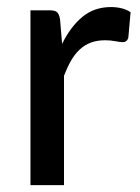

<svg xmlns="http://www.w3.org/2000/svg" viewBox="-20 -538 406 558"><path d="M160.5 -410.5Q185 -460.5 219.5 -489Q254 -517.5 302.5 -517.5Q319 -517.5 333.8 -513.8Q348.5 -510 359.5 -502.5L353 -429Q349.5 -415.5 336.5 -415.5Q329.5 -415.5 315.5 -418.2Q301.5 -421 285.5 -421Q262 -421 244 -414.2Q226 -407.5 211.8 -394.2Q197.5 -381 186.5 -361.8Q175.5 -342.5 166 -318V0H68.5V-508H124.5Q140.5 -508 146.2 -502.2Q152 -496.5 154.5 -482Z"/></svg>

Font: LatoLatin Medium
Style: Regular
Weight: 500
Designer: Lukasz Dziedzic with Adam Twardoch and Botio Nikoltchev
Foundry: tyPoland Lukasz Dziedzic
Version: Version 2.015; 2015-08-06; http://www.latofonts.com/